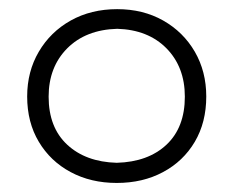

<svg xmlns="http://www.w3.org/2000/svg" viewBox="-20 -736 515 424"><path d="M237.8 -376.5Q169.4 -378.4 128.4 -416.5Q87.4 -454.6 87.4 -522.5Q87.4 -587.9 128.4 -629.2Q169.4 -670.4 238.8 -672.4Q307.1 -670.4 347.7 -629.2Q388.2 -587.9 388.2 -522.5Q388.2 -454.6 347.7 -416.5Q307.1 -378.4 237.8 -376.5ZM237.8 -332Q295.4 -332 340.1 -356Q384.8 -379.9 410.2 -422.9Q435.5 -465.8 435.5 -522.9Q435.5 -578.1 410.2 -621.8Q384.8 -665.5 340.3 -690.7Q295.9 -715.8 238.8 -715.8Q181.2 -715.8 136.2 -690.7Q91.3 -665.5 65.7 -621.8Q40 -578.1 40 -522.9Q40 -465.8 65.7 -422.9Q91.3 -379.9 136 -356Q180.7 -332 237.8 -332Z"/></svg>

Font: Pinar FD VF
Style: Regular
Weight: 300
Designer: Amin Abedi
Version: Version 2.000